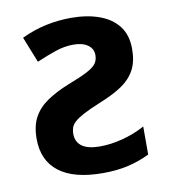

<svg xmlns="http://www.w3.org/2000/svg" viewBox="-68 -611 603 681"><g transform="rotate(-10 233.0 -271.0)"><path d="M232 -552Q290 -552 334 -536Q378 -520 402.5 -488Q427 -456 427 -406Q427 -361 411 -331Q395 -301 363.5 -279.5Q332 -258 282 -238Q243 -222 220.5 -210Q198 -198 187 -188Q176 -178 172.5 -167.5Q169 -157 169 -146Q169 -116 190.5 -100.5Q212 -85 255 -85Q294 -85 336.5 -96Q379 -107 418 -128V-27Q381 -9 340.5 0.5Q300 10 249 10Q145 10 91.5 -31Q38 -72 38 -150Q38 -197 55 -228Q72 -259 104.5 -281Q137 -303 182 -321Q229 -339 253.5 -352Q278 -365 286.5 -377.5Q295 -390 295 -407Q295 -430 276 -443.5Q257 -457 224 -457Q192 -457 159.5 -446Q127 -435 90 -419L53 -512Q97 -533 142 -542.5Q187 -552 232 -552Z"/></g></svg>

Font: Noto Sans Display SemiBold
Style: Regular
Weight: 600
Designer: Monotype Design Team
Foundry: Monotype Imaging Inc.
Version: Version 2.003